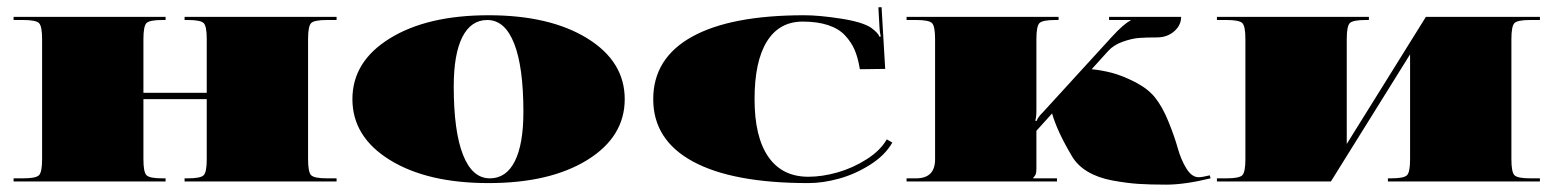

<svg xmlns="http://www.w3.org/2000/svg" viewBox="-20 -501 4288 530"><path d="M17.5 -454.5H437.1V-445.8H428.3Q392.9 -445.8 384.4 -437.3Q375.9 -428.8 375.9 -393.4V-244.8H550.7V-393.4Q550.7 -428.8 542.2 -437.3Q533.7 -445.8 498.3 -445.8H489.5V-454.5H909.1V-445.8H882.9Q847.5 -445.8 838.9 -437.3Q830.4 -428.8 830.4 -393.4V-61.2Q830.4 -25.8 838.9 -17.3Q847.5 -8.7 882.9 -8.7H909.1V0H489.5V-8.7H498.3Q533.7 -8.7 542.2 -17.3Q550.7 -25.8 550.7 -61.2V-227.3H375.9V-61.2Q375.9 -25.8 384.4 -17.3Q392.9 -8.7 428.3 -8.7H437.1V0H17.5V-8.7H43.7Q79.1 -8.7 87.6 -17.3Q96.2 -25.8 96.2 -61.2V-393.4Q96.2 -428.8 87.6 -437.3Q79.1 -445.8 43.7 -445.8H17.5Z M1056.2 -59.4Q952.8 -123.3 952.8 -227.3Q952.8 -331.3 1056.2 -395.1Q1159.5 -458.9 1328.7 -458.9Q1497.8 -458.9 1601.2 -395.1Q1704.5 -331.3 1704.5 -227.3Q1704.5 -123.3 1601.2 -59.4Q1497.8 4.4 1328.7 4.4Q1159.5 4.4 1056.2 -59.4ZM1325.2 -445.8Q1280.2 -445.8 1256.3 -398.8Q1232.5 -351.8 1232.5 -262.2Q1232.5 -138.5 1258.1 -73.6Q1283.7 -8.7 1332.2 -8.7Q1377.2 -8.7 1401 -55.7Q1424.8 -102.7 1424.8 -192.3Q1424.8 -316 1399.3 -380.9Q1373.7 -445.8 1325.2 -445.8Z M2423.5 -310.8 2353.6 -309.9 2353.1 -312.5Q2348.3 -341.8 2339.2 -363.2Q2330 -384.6 2312.7 -403.2Q2295.5 -421.8 2266 -431.6Q2236.5 -441.4 2195.8 -441.4Q2131.1 -441.4 2097 -386.6Q2062.9 -331.7 2062.9 -227.3Q2062.9 -122.8 2101 -68Q2139 -13.1 2211.5 -13.1Q2249.6 -13.1 2292 -25.1Q2334.4 -37.2 2372.4 -61.4Q2410.4 -85.7 2427.9 -116.3L2443.2 -107.5Q2423.5 -72.6 2382 -46.3Q2340.5 -20.1 2296.1 -7.9Q2251.7 4.4 2211.5 4.4Q2002.6 4.4 1892.9 -55.1Q1783.2 -114.5 1783.2 -227.3Q1783.2 -340 1890.1 -399.5Q1996.9 -458.9 2200.2 -458.9Q2241.3 -458.9 2300.7 -449.7Q2360.1 -440.6 2384.6 -424.4Q2404.3 -410 2407.8 -399.5L2411.3 -400.3Q2408.2 -412.6 2407.8 -424.8L2404.7 -480.8L2413.5 -481.2Z M2840.9 -139.9V-36.7Q2840.9 -25.3 2839.2 -20.5Q2837.4 -15.7 2832.2 -10.5V-8.7H2897.7V0H2482.5V-8.7H2508.7Q2561.2 -8.7 2561.2 -61.2V-393.4Q2561.2 -428.8 2552.7 -437.3Q2544.1 -445.8 2508.7 -445.8H2482.5V-454.5H2902.1V-445.8H2893.4Q2858 -445.8 2849.4 -437.3Q2840.9 -428.8 2840.9 -393.4V-197.6Q2840.9 -176.6 2837.8 -168.3L2840.9 -166.5Q2846.6 -179.6 2858.4 -190.6L3048.5 -398.6Q3082.6 -435.8 3100.5 -444.1V-445.8H3041.5V-454.5H3240.4Q3240.4 -430.9 3220.9 -414.3Q3201.5 -397.7 3174 -397.7Q3143.4 -397.7 3123.7 -396.2Q3104 -394.7 3078.9 -385.7Q3053.8 -376.7 3038.9 -360.1L2993.4 -309.9Q3018.4 -307.7 3047.9 -300.3Q3077.4 -292.8 3112.8 -274.7Q3148.2 -256.6 3167.8 -232.5Q3188.4 -207.2 3205.2 -165.9Q3222 -124.6 3231 -92.4Q3239.9 -60.3 3254.8 -36.1Q3269.7 -11.8 3288.9 -11.8Q3298.5 -11.8 3319.5 -17L3321.7 -8.7Q3250 8.7 3199.3 8.7Q3154.3 8.7 3122.2 6.6Q3090 4.4 3050.7 -2.8Q3011.4 -10.1 2983 -26.9Q2954.5 -43.7 2939.2 -69.5Q2897.7 -139.4 2884.2 -187.9Z M3339.2 -454.5H3758.7V-445.8H3750Q3714.6 -445.8 3706.1 -437.3Q3697.6 -428.8 3697.6 -393.4V-103.6L3916.1 -454.5H4230.8V-445.8H4204.5Q4169.1 -445.8 4160.6 -437.3Q4152.1 -428.8 4152.1 -393.4V-61.2Q4152.1 -25.8 4160.6 -17.3Q4169.1 -8.7 4204.5 -8.7H4230.8V0H3811.2V-8.7H3819.9Q3855.3 -8.7 3863.9 -17.3Q3872.4 -25.8 3872.4 -61.2V-351L3653.8 0H3339.2V-8.7H3365.4Q3400.8 -8.7 3409.3 -17.3Q3417.8 -25.8 3417.8 -61.2V-393.4Q3417.8 -428.8 3409.3 -437.3Q3400.8 -445.8 3365.4 -445.8H3339.2Z"/></svg>

Font: FoglihtenBlackPcs
Style: BlackPcs
Weight: 900
Version: Version 0.75